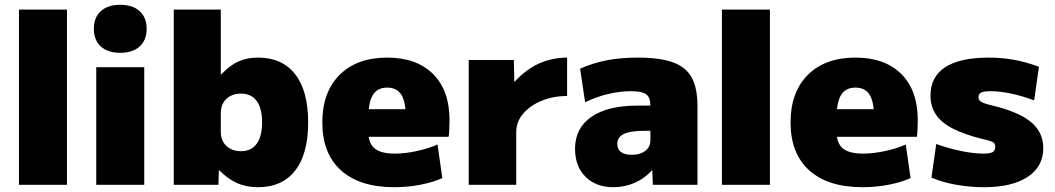

<svg xmlns="http://www.w3.org/2000/svg" viewBox="-20 -770 4394 800"><path d="M59 0V-730H259V0Z M381 0V-490H581V0ZM481 -550Q429 -550 400 -576.5Q371 -603 371 -650Q371 -697 400 -723.5Q429 -750 481 -750Q533 -750 562 -723.5Q591 -697 591 -650Q591 -603 562 -576.5Q533 -550 481 -550Z M1055 10Q1007 10 969 -6.5Q931 -23 894 -60H892L890 0H704V-730H900V-460H902Q938 -498 973.5 -514Q1009 -530 1055 -530Q1156 -530 1210 -460.5Q1264 -391 1264 -260Q1264 -129 1210 -59.5Q1156 10 1055 10ZM984 -140Q1027 -140 1049.5 -171Q1072 -202 1072 -260Q1072 -319 1049.5 -349.5Q1027 -380 984 -380Q959 -380 940 -370Q921 -360 910.5 -342Q900 -324 900 -300V-220Q900 -196 910.5 -178Q921 -160 940 -150Q959 -140 984 -140Z M1623 10Q1479 10 1401 -60Q1323 -130 1323 -260Q1323 -386 1395 -458Q1467 -530 1593 -530Q1716 -530 1784.5 -461.5Q1853 -393 1853 -270Q1853 -252 1852 -230Q1851 -208 1849 -200H1433V-315H1694L1671 -280Q1671 -345 1652.5 -375Q1634 -405 1593 -405Q1553 -405 1534 -375Q1515 -345 1515 -280V-220Q1515 -173 1541 -151.5Q1567 -130 1625 -130Q1669 -130 1718.5 -141Q1768 -152 1803 -168L1823 -28Q1786 -11 1733 -0.5Q1680 10 1623 10Z M1933 0V-520H2121L2123 -430H2125Q2155 -463 2189.5 -485.5Q2224 -508 2263 -519Q2302 -530 2343 -530V-370Q2285 -370 2236.5 -350Q2188 -330 2159.5 -296Q2131 -262 2131 -220V0Z M2536 10Q2463 10 2419.5 -33.5Q2376 -77 2376 -150Q2376 -236 2444 -283Q2512 -330 2636 -330H2690Q2690 -364 2672.5 -377Q2655 -390 2610 -390Q2563 -390 2514.5 -378.5Q2466 -367 2418 -344L2397 -484Q2452 -508 2509.5 -519Q2567 -530 2637 -530Q2729 -530 2783.5 -510.5Q2838 -491 2862 -447Q2886 -403 2886 -330V0H2700L2698 -60H2696Q2667 -27 2625 -8.5Q2583 10 2536 10ZM2612 -125Q2636 -125 2653.5 -132.5Q2671 -140 2680.5 -153.5Q2690 -167 2690 -185V-225H2666Q2607 -225 2579.5 -212Q2552 -199 2552 -170Q2552 -148 2567.5 -136.5Q2583 -125 2612 -125Z M2988 0V-730H3188V0Z M3574 10Q3430 10 3352 -60Q3274 -130 3274 -260Q3274 -386 3346 -458Q3418 -530 3544 -530Q3667 -530 3735.5 -461.5Q3804 -393 3804 -270Q3804 -252 3803 -230Q3802 -208 3800 -200H3384V-315H3645L3622 -280Q3622 -345 3603.5 -375Q3585 -405 3544 -405Q3504 -405 3485 -375Q3466 -345 3466 -280V-220Q3466 -173 3492 -151.5Q3518 -130 3576 -130Q3620 -130 3669.5 -141Q3719 -152 3754 -168L3774 -28Q3737 -11 3684 -0.5Q3631 10 3574 10Z M4080 10Q4020 10 3962.5 -0.5Q3905 -11 3861 -30L3881 -170Q3934 -151 3985.5 -140.5Q4037 -130 4078 -130Q4106 -130 4116.5 -136.5Q4127 -143 4127 -159Q4127 -167 4123 -172.5Q4119 -178 4107.5 -182Q4096 -186 4073 -191Q3997 -210 3949.5 -234.5Q3902 -259 3879.5 -293Q3857 -327 3857 -372Q3857 -450 3918.5 -490Q3980 -530 4100 -530Q4154 -530 4204 -521Q4254 -512 4309 -492L4289 -352Q4237 -371 4191 -380.5Q4145 -390 4107 -390Q4080 -390 4068.5 -384.5Q4057 -379 4057 -365Q4057 -357 4062 -351Q4067 -345 4079 -340.5Q4091 -336 4112 -331Q4167 -318 4207.5 -301Q4248 -284 4274.5 -262.5Q4301 -241 4314 -213.5Q4327 -186 4327 -153Q4327 -76 4262 -33Q4197 10 4080 10Z"/></svg>

Font: M PLUS 2 Black
Style: Regular
Weight: 900
Designer: Coji Morishita
Foundry: UNDERFOREST DESIGN
Version: Version 1.001